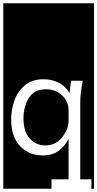

<svg xmlns="http://www.w3.org/2000/svg" viewBox="-32 -937 593 1170"><path d="M525 213V156H457V-307Q457 -342 461 -376Q465 -410 472 -445H402Q398 -426 396 -406.5Q394 -387 392 -368Q371 -409 328.5 -431.5Q286 -454 234 -454Q164 -454 120 -417.5Q76 -381 56 -324.5Q36 -268 36 -210Q36 -104 90 -47Q144 10 227 10Q290 10 328 -20Q366 -50 386 -91V156H282V213H-12V-917H541V213ZM386 -197Q384 -147 345.5 -99Q307 -51 244 -51Q188 -51 149.5 -92.5Q111 -134 111 -217Q111 -286 143.5 -339.5Q176 -393 249 -393Q305 -393 345.5 -356.5Q386 -320 386 -264Z"/></svg>

Font: Zilla Slab Highlight Regular
Style: Regular
Weight: 400
Designer: Typotheque Type Foundry
Foundry: Typotheque type foundry
Version: Version 1.1; 2017; ttfautohint (v1.6)